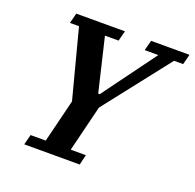

<svg xmlns="http://www.w3.org/2000/svg" viewBox="-123 -826 967 953"><g transform="rotate(20 360.0 -349.0)"><path d="M115 -54H195L251 -281L156 -644H108L122 -698H379L365 -644H293L360 -362H368L575 -644H503L517 -698H720L706 -644H658L387 -298L327 -54H407L394 0H101Z"/></g></svg>

Font: IBM Plex Serif SemiBold
Style: Italic
Weight: 600
Italic angle: -14°
Designer: Mike Abbink, Paul van der Laan, Pieter van Rosmalen
Foundry: Bold Monday
Version: Version 2.5